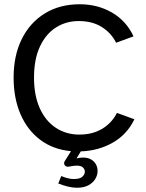

<svg xmlns="http://www.w3.org/2000/svg" viewBox="-20 -700 685 903"><path d="M342 183Q323 183 301.5 178Q280 173 254 163L268 128Q285 135 299.5 138.5Q314 142 326 142Q356 142 367.5 131Q379 120 379 108Q379 96 370 87.5Q361 79 341 79Q334 79 325.5 80Q317 81 308 83Q291 87 284.5 77Q278 67 285 57L314 11Q229 3 168.5 -43Q108 -89 76 -164Q44 -239 44 -335Q44 -439 82.5 -516.5Q121 -594 191 -637Q261 -680 355 -680Q439 -680 506.5 -641Q574 -602 608 -529L526 -499Q504 -544 459.5 -572.5Q415 -601 350 -601Q291 -601 243.5 -571Q196 -541 168 -481.5Q140 -422 140 -335Q140 -251 167 -191Q194 -131 242.5 -99Q291 -67 353 -67Q397 -67 431 -80Q465 -93 490 -116Q515 -139 530 -169L612 -139Q578 -68 511 -29.5Q444 9 360 12L340 45Q348 43 355.5 42Q363 41 370 41Q393 41 408.5 50Q424 59 431.5 73.5Q439 88 439 104Q439 123 428.5 141Q418 159 396.5 171Q375 183 342 183Z"/></svg>

Font: Atkinson Hyperlegible Next
Style: Regular
Weight: 400
Designer: Elliott Scott, Megan Eiswerth, Linus Boman, Theodore Petrosky, Letters from Sweden
Foundry: Applied Design Works, Letters from Sweden
Version: Version 2.001